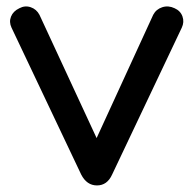

<svg xmlns="http://www.w3.org/2000/svg" viewBox="-20 -565 588 584"><path d="M275 -1Q244 -1 227 -34L15 -481Q7 -498 13.5 -514.5Q20 -531 39 -540Q56 -549 73.5 -543Q91 -537 100 -520L298 -93H250L446 -520Q455 -537 473.5 -543Q492 -549 511 -540Q529 -532 535 -515Q541 -498 533 -481L321 -34Q306 -1 275 -1Z"/></svg>

Font: Comfortaa
Style: Bold
Weight: 700
Designer: Johan Aakerlund
Foundry: Johan Aakerlund
Version: Version 3.104; ttfautohint (v1.8.1.43-b0c9)